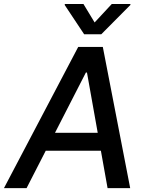

<svg xmlns="http://www.w3.org/2000/svg" viewBox="-41 -969 761 989"><path d="M95.9 0 194.6 -192.5H478.7L513.1 0H629.6L488.6 -727.3H361.9L-20.6 0ZM242.2 -284.8 401.3 -595.2H407L462.4 -284.8ZM292.3 -943.2 392.4 -792.6H480.8L630.3 -943.2L631 -948.5H534.8L446.4 -853.3L388.8 -948.5H293Z"/></svg>

Font: Magic Ui Pro Medium
Style: Italic
Weight: 500
Italic angle: -9.39999°
Designer: Stefan Endress, Andreas Faust
Version: Version 1.000;FEAKit 1.0